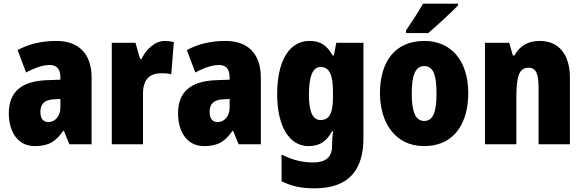

<svg xmlns="http://www.w3.org/2000/svg" viewBox="-20 -852 3178 1046"><path d="M287 -629C204 -629 133 -611 76 -579L122 -457C172 -484 216 -498 251 -498C289 -498 309 -476 309 -430V-418L231 -415C99 -409 28 -353 28 -235C28 -136 75 -56 170 -56C246 -56 285 -82 324 -139H328L358 -66H479V-429C479 -562 406 -629 287 -629ZM275 -311 309 -313V-266C309 -219 280 -187 244 -187C216 -187 200 -205 200 -243C200 -286 223 -309 275 -311Z M878 -629C821 -629 774 -579 751 -531H743L718 -619H589V-66H759V-342C759 -423 799 -453 859 -453C884 -453 900 -451 913 -447L927 -623C910 -627 894 -629 878 -629Z M1209 -629C1126 -629 1055 -611 998 -579L1044 -457C1094 -484 1138 -498 1173 -498C1211 -498 1231 -476 1231 -430V-418L1153 -415C1021 -409 950 -353 950 -235C950 -136 997 -56 1092 -56C1168 -56 1207 -82 1246 -139H1250L1280 -66H1401V-429C1401 -562 1328 -629 1209 -629ZM1197 -311 1231 -313V-266C1231 -219 1202 -187 1166 -187C1138 -187 1122 -205 1122 -243C1122 -286 1145 -309 1197 -311Z M1666 -629C1557 -629 1490 -522 1490 -339C1490 -162 1557 -56 1661 -56C1724 -56 1760 -84 1789 -137H1795C1791 -115 1789 -83 1789 -63V-56C1789 7 1751 33 1686 33C1626 33 1575 20 1514 -10V135C1566 162 1621 174 1693 174C1878 174 1960 77 1960 -100V-619H1812L1799 -550H1792C1761 -606 1725 -629 1666 -629ZM1725 -487C1776 -487 1794 -444 1794 -349V-322C1794 -237 1775 -198 1726 -198C1684 -198 1663 -242 1663 -337C1663 -438 1685 -487 1725 -487Z M2475 -822V-832H2285C2260 -788 2224 -734 2192 -686V-672H2313C2364 -715 2441 -787 2475 -822ZM2531 -344C2531 -526 2434 -629 2292 -629C2127 -629 2050 -510 2050 -344C2050 -186 2132 -56 2290 -56C2461 -56 2531 -189 2531 -344ZM2223 -343C2223 -444 2244 -492 2291 -492C2341 -492 2358 -443 2358 -344C2358 -244 2341 -193 2291 -193C2243 -193 2223 -245 2223 -343Z M2920 -629C2856 -629 2811 -602 2783 -550H2774L2754 -619H2622V-66H2793V-316C2793 -436 2807 -483 2860 -483C2903 -483 2914 -445 2914 -372V-66H3085V-426C3085 -559 3022 -629 2920 -629Z"/></svg>

Font: Noto Sans Malayalam UI Condensed Black
Style: Regular
Weight: 900
Width: 3
Designer: Jelle Bosma - Monotype Design Team
Foundry: Monotype Imaging Inc.
Version: Version 2.104